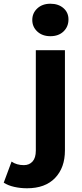

<svg xmlns="http://www.w3.org/2000/svg" viewBox="-113 -807 440 1029"><path d="M32 202Q-4 202 -37 194.5Q-70 187 -93 172L-51 59Q-24 78 15 78Q44 78 61.5 58.5Q79 39 79 0V-538H235V-1Q235 92 182 147Q129 202 32 202ZM157 -613Q114 -613 87 -638Q60 -663 60 -700Q60 -737 87 -762Q114 -787 157 -787Q200 -787 227 -763.5Q254 -740 254 -703Q254 -664 227.5 -638.5Q201 -613 157 -613Z"/></svg>

Font: Montserrat Thin
Style: Bold
Weight: 700
Version: Version 9.000